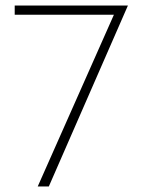

<svg xmlns="http://www.w3.org/2000/svg" viewBox="-20 -672 516 692"><path d="M441 -652 156 0H116L395 -629L411 -619H33V-652Z"/></svg>

Font: Josefin Sans ExtraLight
Style: Regular
Weight: 250
Designer: Santiago Orozco
Foundry: Typemade
Version: Version 2.000